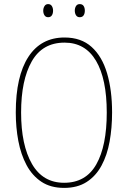

<svg xmlns="http://www.w3.org/2000/svg" viewBox="-20 -1000 624 937"><path d="M527 -451Q527 -376 515 -309.5Q503 -243 475.5 -192Q448 -141 403 -112Q358 -83 293 -83Q227 -83 182 -113Q137 -143 109.5 -194.5Q82 -246 69.5 -312Q57 -378 57 -451Q57 -628 118.5 -722.5Q180 -817 295 -817Q376 -817 427 -771Q478 -725 502.5 -642.5Q527 -560 527 -451ZM83 -451Q83 -292 136 -200Q189 -108 293 -108Q399 -108 450 -198Q501 -288 501 -451Q501 -615 448.5 -703.5Q396 -792 295 -792Q187 -792 135 -700.5Q83 -609 83 -451ZM191 -948Q191 -960 197 -970Q203 -980 215 -980Q227 -980 233 -970.5Q239 -961 239 -948Q239 -934 233 -925Q227 -916 215 -916Q203 -916 197 -925.5Q191 -935 191 -948ZM345 -948Q345 -961 351 -970.5Q357 -980 369 -980Q382 -980 388 -971Q394 -962 394 -948Q394 -934 388 -925Q382 -916 369 -916Q357 -916 351 -925.5Q345 -935 345 -948Z"/></svg>

Font: Noto Sans Telugu UI Condensed Thin
Style: Regular
Weight: 100
Width: 3
Designer: Jelle Bosma - Monotype Design Team
Foundry: Monotype Imaging Inc.
Version: Version 2.005; ttfautohint (v1.8.4.7-5d5b)